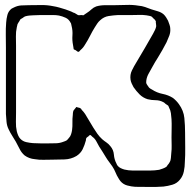

<svg xmlns="http://www.w3.org/2000/svg" viewBox="-20 -581 771 778"><path d="M730 -42V-39Q730 -11 730.5 18Q731 47 729 76Q729 94 725 113.5Q721 133 709 147Q697 162 678.5 167.5Q660 173 642 175Q614 177 585.5 176.5Q557 176 528 176Q512 175 495.5 170.5Q479 166 468 153Q466 151 464 147.5Q462 144 460 141Q453 130 448 117.5Q443 105 435 93Q429 84 422 75Q415 66 409 56Q402 45 395.5 34Q389 23 382 13Q376 2 370 -9Q364 -20 354 -27Q353 -28 350 -31Q347 -34 345 -34Q344 -34 341.5 -32Q339 -30 339 -29Q337 -28 334.5 -26Q332 -24 330 -22Q328 -18 328 -12Q323 7 315 23.5Q307 40 290 51Q268 64 241.5 65Q215 66 190 66Q174 66 156 66.5Q138 67 121 64Q98 62 80 49Q67 38 59.5 22.5Q52 7 44 -7Q37 -19 29 -31.5Q21 -44 15 -57Q8 -71 6.5 -87Q5 -103 4 -119V-388Q4 -414 3.5 -439.5Q3 -465 5 -490Q6 -505 10 -520.5Q14 -536 27 -546Q32 -549 37 -551Q51 -558 66 -559Q81 -560 97 -560Q121 -560 146 -560.5Q171 -561 195 -556Q208 -554 220 -550.5Q232 -547 245 -543Q253 -540 261.5 -537Q270 -534 277 -530Q282 -529 287 -525.5Q292 -522 296 -520Q299 -519 303 -519.5Q307 -520 310 -520L318 -519Q321 -521 325 -524Q329 -527 331 -528Q342 -535 350.5 -543Q359 -551 370 -555Q387 -560 407 -560Q427 -560 445 -560Q468 -560 493 -561Q518 -562 541 -558Q555 -557 568 -552.5Q581 -548 594 -543Q607 -539 620.5 -535Q634 -531 644 -522Q649 -517 653.5 -510Q658 -503 661 -497Q664 -489 667 -480.5Q670 -472 670 -464Q671 -450 666 -436.5Q661 -423 655 -410Q647 -394 638 -378.5Q629 -363 620 -348Q614 -339 608.5 -329.5Q603 -320 598 -311Q591 -298 583 -284Q575 -270 573 -256Q573 -253 572.5 -249.5Q572 -246 573 -244Q573 -242 574.5 -240Q576 -238 577 -236Q579 -234 580.5 -231Q582 -228 584 -226Q588 -222 596 -218Q616 -205 639 -200.5Q662 -196 681 -184Q695 -173 705 -159Q724 -133 727 -103Q730 -73 730 -42ZM551 110H553Q571 110 589 110Q607 110 625 107Q632 105 640 102Q648 99 654 95Q657 92 659 88Q664 83 667 77Q672 69 672.5 59Q673 49 674 40Q676 24 675.5 8Q675 -8 675 -24Q675 -43 675.5 -61.5Q676 -80 675 -98Q674 -111 672.5 -122.5Q671 -134 665 -145Q664 -147 663 -150Q662 -153 660 -154L651 -160Q645 -166 642 -167Q627 -175 610.5 -175Q594 -175 578 -179Q559 -185 545.5 -198.5Q532 -212 521 -228Q517 -235 513.5 -243Q510 -251 509 -258Q506 -278 514.5 -295.5Q523 -313 533 -329Q550 -358 567 -386.5Q584 -415 600 -444Q604 -451 608 -459.5Q612 -468 613 -475L612 -486Q611 -488 611.5 -492Q612 -496 610 -497Q609 -500 605.5 -503Q602 -506 600 -508Q599 -509 597.5 -511Q596 -513 594 -514Q590 -516 584 -517Q578 -518 573 -519Q559 -521 544 -520.5Q529 -520 514 -520H458Q439 -519 420 -516Q401 -513 386 -499Q379 -493 374 -485.5Q369 -478 364 -470Q354 -454 345 -436Q336 -418 325 -401Q321 -394 316.5 -388.5Q312 -383 306 -378Q305 -377 302.5 -374Q300 -371 298 -371Q294 -371 290 -375Q288 -377 284.5 -378.5Q281 -380 279 -381Q278 -383 277.5 -389Q277 -395 276 -398Q272 -418 273.5 -437.5Q275 -457 270 -476Q269 -479 268.5 -483Q268 -487 266 -489Q259 -503 246 -509Q233 -515 219 -518Q208 -520 196 -520Q184 -520 173 -520Q159 -520 144 -520Q129 -520 115 -519Q108 -519 99 -518Q90 -517 83 -515Q80 -514 77.5 -512.5Q75 -511 73 -509L63 -503Q62 -502 61 -500Q60 -498 59 -496Q57 -493 55 -490Q53 -487 51 -483L48 -470Q44 -452 44.5 -433Q45 -414 45 -395V-126Q45 -107 44.5 -87Q44 -67 48 -49Q50 -41 53.5 -32.5Q57 -24 63 -18Q73 -8 87 -5Q101 -2 114 -1Q130 0 145 0Q160 0 175 0Q192 0 207.5 -0.5Q223 -1 238 -7Q240 -8 243.5 -9Q247 -10 248 -11Q252 -13 254.5 -16.5Q257 -20 260 -23Q265 -28 268 -37Q271 -46 272 -54Q274 -69 273.5 -84.5Q273 -100 275 -115Q275 -119 275.5 -123.5Q276 -128 277 -131Q278 -134 281 -137Q284 -140 285 -142Q287 -144 287.5 -145Q288 -146 289 -147Q290 -148 291.5 -147Q293 -146 294 -146Q296 -145 300 -144.5Q304 -144 306 -142Q309 -141 311 -136Q319 -128 325 -119L358 -64Q366 -51 374.5 -39Q383 -27 394 -17Q402 -10 411 -4Q420 2 427 11Q440 26 441.5 45.5Q443 65 452 82Q453 84 454 86.5Q455 89 457 91Q462 97 469.5 100.5Q477 104 484 106Q501 110 517.5 110Q534 110 551 110Z"/></svg>

Font: Rubik Vinyl
Style: Regular
Weight: 400
Designer: Hubert and Fischer, NaN
Foundry: Hubert and Fischer, NaN
Version: Version 2.200